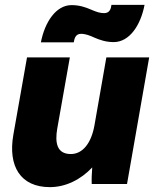

<svg xmlns="http://www.w3.org/2000/svg" viewBox="-20 -756 636 789"><path d="M185 13C250 13 312 -18 359 -68C357 -45 356 -16 357 0H502L593 -520H417L368 -240C355 -168 320 -123 271 -123C212 -123 206 -172 215 -226L267 -520H91L35 -203C12 -73 64 13 185 13ZM148 -582H283C286 -599 291 -617 313 -617C332 -617 349 -610 369 -601C390 -592 415 -583 447 -583C512 -583 558 -652 574 -736H438C436 -719 430 -702 408 -702C391 -702 376 -707 353 -717C332 -726 307 -735 274 -735C210 -735 164 -665 148 -582Z"/></svg>

Font: Fixel Text 20240404 ExtraBold
Style: Italic
Weight: 800
Width: 4
Italic angle: -10°
Designer: AlfaBravo + MacPaw
Foundry: Kyrylo Tkachov, Marchela Mozhyna, Serhii Makarenko, Maria Weinstein, Zakhar Kryvoshyya
Version: Version 1.211;Glyphs 3.2 (3225)